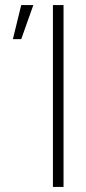

<svg xmlns="http://www.w3.org/2000/svg" viewBox="-20 -740 342 760"><path d="M189.5 0H231.5V-720H189.5ZM64 -720 31 -585H64L112 -720Z"/></svg>

Font: Hauora ExtraLight
Style: Regular
Weight: 200
Designer: Mikhail Sharanda
Foundry: WCYS & Co.
Version: Version 1.010